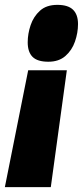

<svg xmlns="http://www.w3.org/2000/svg" viewBox="-75 -580 341 790"><path d="M200 -291 134 190H-55L41 -291ZM246 -481Q246 -445 233.5 -409Q221 -373 194 -349.5Q167 -326 124 -326Q79 -326 59 -346Q39 -366 39 -406Q39 -441 51 -476.5Q63 -512 89.5 -536Q116 -560 161 -560Q205 -560 225.5 -540Q246 -520 246 -481Z"/></svg>

Font: Georama Semi Condensed Black
Style: Italic
Weight: 900
Width: 4
Italic angle: -9°
Designer: Jean-Baptiste Levee
Foundry: Production Type
Version: Version 1.000